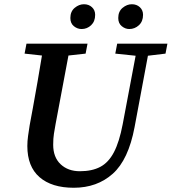

<svg xmlns="http://www.w3.org/2000/svg" viewBox="-20 -869 810 906"><path d="M524 -616 533 -663H770L761 -616L678 -606L615 -269Q586 -115 512 -49Q438 17 328 17Q224 17 166.5 -33Q109 -83 109 -180Q109 -203 112.5 -228Q116 -253 120 -278L135 -359Q146 -420 157 -482.5Q168 -545 178 -607L96 -616L105 -663H393L384 -616L303 -607L242 -282Q238 -260 234.5 -238Q231 -216 231 -186Q231 -127 266 -94Q301 -61 357 -61Q414 -61 453 -81.5Q492 -102 517.5 -150.5Q543 -199 559 -283L620 -606ZM365 -732Q345 -732 328.5 -745.5Q312 -759 312 -784Q312 -815 332.5 -832Q353 -849 376 -849Q399 -849 414 -835Q429 -821 429 -799Q429 -768 410 -750Q391 -732 365 -732ZM590 -732Q571 -732 554.5 -745.5Q538 -759 538 -784Q538 -815 558.5 -832Q579 -849 602 -849Q625 -849 640 -835Q655 -821 655 -799Q655 -768 635.5 -750Q616 -732 590 -732Z"/></svg>

Font: Source Serif Pro SemiBold
Style: Italic
Weight: 600
Italic angle: -12°
Designer: Frank Grießhammer
Foundry: Adobe Systems Incorporated
Version: Version 3.001;hotconv 1.0.111;makeotfexe 2.5.65597